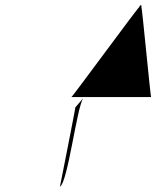

<svg xmlns="http://www.w3.org/2000/svg" viewBox="-20 -724 623 724"><path d="M249 -358H550C548 -350 515 -707 513 -697C516 -707 508 -707 505 -697C508 -707 247 -350 249 -358ZM264 -319C266 -322 206 -20 206 -20C236 -37 269 -317 294 -354Z"/></svg>

Font: Zinc
Style: Obl
Weight: 400
Version: Version 1